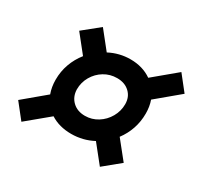

<svg xmlns="http://www.w3.org/2000/svg" viewBox="-115 -705 835 802"><g transform="rotate(30 302.0 -304.0)"><path d="M72 -47 15 -119 119 -206Q108 -236 108 -271Q108 -311 121 -347Q134 -383 158 -413L91 -497L169 -560L236 -476Q284 -501 337 -501Q396 -501 439 -471L547 -561L604 -489L495 -398Q505 -370 505 -336Q505 -297 493 -262Q481 -227 459 -198L528 -112L450 -48L382 -133Q333 -107 277 -107Q219 -107 177 -134ZM289 -201Q322 -201 350 -218.5Q378 -236 394.5 -265Q411 -294 411 -327Q411 -362 388 -383.5Q365 -405 328 -405Q294 -405 266 -388Q238 -371 221.5 -342.5Q205 -314 205 -280Q206 -245 229 -223Q252 -201 289 -201Z"/></g></svg>

Font: Piazzolla
Style: Bold Italic
Weight: 700
Italic angle: -11.3°
Designer: Juan Pablo del Peral
Foundry: Huerta Tipografica
Version: Version 1.330